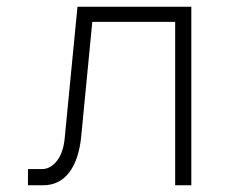

<svg xmlns="http://www.w3.org/2000/svg" viewBox="-20 -550 671 570"><path d="M63 0V-48H104Q130 -48 149 -72.5Q168 -97 172 -139L210 -530H548V0H500V-485H254L221 -144Q214 -75 185 -37.5Q156 0 108 0Z"/></svg>

Font: Geist ExtLt
Style: Regular
Weight: 400
Designer: Basement.studio, Andrés Briganti, Mateo Zaragoza
Foundry: Basement.studio, Vercel, Andrés Briganti, Guido Ferreyra, Mateo Zaragoza
Version: Version 1.401